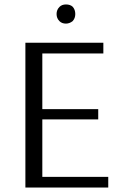

<svg xmlns="http://www.w3.org/2000/svg" viewBox="-20 -842 547 862"><path d="M247 -811Q258 -822 276 -822Q295 -822 306 -812Q318 -799 318 -779Q318 -760 306 -747Q292 -736 276 -736Q258 -736 247 -747Q234 -760 234 -779Q234 -798 247 -811ZM466 -48V0H94V-650H444V-602H170V-352H421V-306H170V-48Z"/></svg>

Font: Arsenal
Style: Regular
Weight: 400
Designer: Andrij Shevchenko
Foundry: Stairsfor.com
Version: Version 1.000